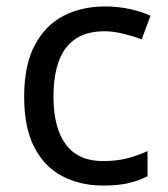

<svg xmlns="http://www.w3.org/2000/svg" viewBox="-20 -566 520 596"><path d="M300 10Q229 10 173.5 -19Q118 -48 86.5 -109Q55 -170 55 -265Q55 -364 88 -426Q121 -488 177.5 -517Q234 -546 306 -546Q347 -546 385 -537.5Q423 -529 447 -517L420 -444Q396 -453 364 -461Q332 -469 304 -469Q146 -469 146 -266Q146 -169 184.5 -117.5Q223 -66 299 -66Q343 -66 376.5 -75Q410 -84 438 -97V-19Q411 -5 378.5 2.5Q346 10 300 10Z"/></svg>

Font: Noto Sans Mende Kikakui
Style: Regular
Weight: 400
Designer: Monotype Design Team
Foundry: Monotype Imaging Inc.
Version: Version 2.003; ttfautohint (v1.8.4.7-5d5b)